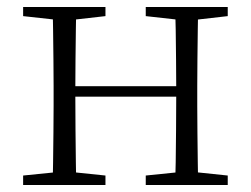

<svg xmlns="http://www.w3.org/2000/svg" viewBox="-20 -528 717 548"><path d="M130 0Q131 -24 131.5 -64.5Q132 -105 132.5 -148.5Q133 -192 133 -226V-283Q133 -316 132.5 -359.5Q132 -403 131.5 -443.5Q131 -484 130 -508H198Q197 -484 196.5 -443Q196 -402 195.5 -357Q195 -312 195 -275V-256Q195 -207 195.5 -157Q196 -107 196.5 -65.5Q197 -24 198 0ZM479 0Q481 -24 481.5 -65.5Q482 -107 482.5 -157Q483 -207 483 -256V-275Q483 -312 482.5 -357Q482 -402 481.5 -443Q481 -484 479 -508H546Q545 -484 544.5 -443.5Q544 -403 543.5 -359.5Q543 -316 543 -283V-226Q543 -192 543.5 -148.5Q544 -105 544.5 -64.5Q545 -24 546 0ZM46 0V-27L155 -38H175L281 -27V0ZM46 -482V-508H281V-482L175 -470H155ZM396 0V-27L504 -38H525L630 -27V0ZM396 -482V-508H630V-482L525 -470H504ZM163 -252V-282H513V-252Z"/></svg>

Font: Noto Serif JP ExtraLight
Style: Regular
Weight: 200
Designer: Ryoko NISHIZUKA  (kana & ideographs); Frank Grießhammer (Latin, Greek & Cyrillic); Wenlong ZHANG  (bopomofo); Sandoll Co
Foundry: Adobe
Version: Version 2.002-H1;hotconv 1.1.0;makeotfexe 2.6.0